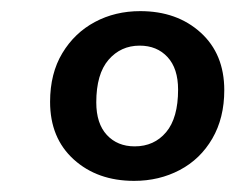

<svg xmlns="http://www.w3.org/2000/svg" viewBox="-20 -735 423 345"><path d="M221 -410Q155 -410 112.5 -448.5Q70 -487 70 -552Q70 -603 92 -639.5Q114 -676 150.5 -695.5Q187 -715 232 -715Q298 -715 340.5 -676.5Q383 -638 383 -573Q383 -523 361.5 -486Q340 -449 303 -429.5Q266 -410 221 -410ZM222 -472Q257 -472 278.5 -497.5Q300 -523 300 -574Q300 -612 281 -632.5Q262 -653 231 -653Q197 -653 175 -627.5Q153 -602 153 -551Q153 -513 172 -492.5Q191 -472 222 -472Z"/></svg>

Font: Nunito
Style: Bold Italic
Weight: 700
Italic angle: -9°
Designer: Vernon Adams
Foundry: Vernon Adams
Version: Version 3.601; ttfautohint (v1.8.2.53-6de2)